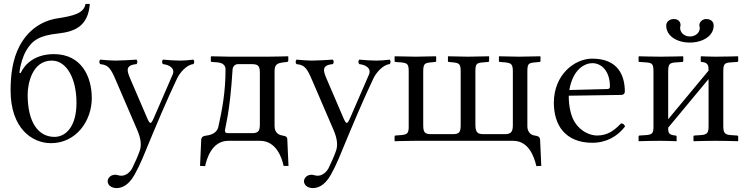

<svg xmlns="http://www.w3.org/2000/svg" viewBox="-20 -718 3821 979"><path d="M34 -257C34 -64 143 12 240 12C366 12 448 -99 448 -218C448 -326 396 -442 255 -442C160 -442 107 -393 85 -345L79 -347C83 -388 98 -433 113 -459C145 -514 183 -537 275 -547C365 -557 429 -586 438 -698H416C408 -650 355 -637 271 -624C190 -611 122 -563 80 -484C44 -416 34 -336 34 -257ZM121 -235C121 -287 142 -409 244 -409C322 -409 370 -314 370 -194C370 -68 312 -20 258 -20C176 -20 121 -93 121 -235Z M666 173C681 146 694 119 706 91C782 -93 832 -211 883 -318C896 -346 931 -388 966 -391C972 -397 972 -408 966 -414C942 -411 921 -409 898 -409C876 -409 842 -411 811 -414C805 -408 805 -397 811 -391C841 -388 875 -371 860 -337L765 -118C749 -82 745 -82 729 -119L644 -317C627 -357 618 -386 676 -391C682 -397 682 -408 676 -414C646 -412 596 -409 568 -409C548 -409 510 -412 491 -414C485 -408 485 -397 491 -391C533 -387 545 -369 571 -308L679 -57C700 -9 702 25 692 52C681 84 668 110 654 140C644 159 623 178 599 178C586 178 578 173 568 173C540 173 529 194 529 206C529 226 548 241 574 241C594 241 632 234 666 173Z M1000 128 1026 129C1034 92 1060 0 1144 0H1306C1389 0 1418 88 1426 128H1451L1445 -6C1445 -20 1438 -24 1420 -27C1403 -30 1380 -39 1380 -76V-353C1380 -387 1390 -396 1426 -400L1443 -402C1446 -402 1450 -405 1450 -409V-429L1449 -431C1449 -431 1376 -429 1343 -429H1153C1136 -429 1058 -431 1058 -431L1055 -429V-407C1055 -403 1058 -402 1062 -402L1089 -400C1124 -397 1130 -377 1130 -365C1130 -246 1112 -155 1093 -70C1087 -43 1060 -30 1034 -27C1020 -25 1007 -23 1006 -5ZM1127 -51C1127 -68 1152 -137 1166 -365C1166 -369 1171 -391 1194 -391H1265C1302 -391 1305 -376 1305 -342V-88C1305 -55 1302 -39 1265 -39H1146C1136 -39 1127 -40 1127 -51Z M1667 173C1682 146 1695 119 1707 91C1783 -93 1833 -211 1884 -318C1897 -346 1932 -388 1967 -391C1973 -397 1973 -408 1967 -414C1943 -411 1922 -409 1899 -409C1877 -409 1843 -411 1812 -414C1806 -408 1806 -397 1812 -391C1842 -388 1876 -371 1861 -337L1766 -118C1750 -82 1746 -82 1730 -119L1645 -317C1628 -357 1619 -386 1677 -391C1683 -397 1683 -408 1677 -414C1647 -412 1597 -409 1569 -409C1549 -409 1511 -412 1492 -414C1486 -408 1486 -397 1492 -391C1534 -387 1546 -369 1572 -308L1680 -57C1701 -9 1703 25 1693 52C1682 84 1669 110 1655 140C1645 159 1624 178 1600 178C1587 178 1579 173 1569 173C1541 173 1530 194 1530 206C1530 226 1549 241 1575 241C1595 241 1633 234 1667 173Z M2669 -353C2669 -394 2675 -397 2710 -400L2731 -402C2734 -402 2736 -404 2736 -408V-429L2735 -431L2627 -429L2525 -431L2524 -429V-407C2524 -403 2526 -402 2530 -402L2554 -400C2587 -397 2595 -391 2595 -353V-84C2595 -51 2591 -34 2554 -34H2445C2416 -34 2404 -42 2404 -83V-352C2404 -393 2409 -397 2444 -400L2468 -402C2472 -402 2474 -404 2474 -407V-429L2473 -431L2366 -429L2265 -431L2264 -429V-407C2264 -403 2266 -402 2269 -402L2289 -400C2323 -397 2329 -391 2329 -352V-83C2329 -46 2324 -34 2289 -34H2179C2144 -34 2138 -44 2138 -83V-353C2138 -394 2146 -397 2179 -400L2198 -402C2202 -402 2204 -404 2204 -408V-429L2202 -431L2100 -429L1993 -431L1992 -429V-407C1992 -403 1994 -402 1997 -402L2023 -400C2058 -397 2064 -391 2064 -353V-72C2064 -37 2056 -32 2023 -29L1997 -27C1993 -27 1992 -25 1992 -21V0L1993 2C1993 2 2067 0 2097 0H2596C2676 0 2703 80 2715 129L2740 128L2734 -5C2733 -23 2719 -25 2706 -27C2683 -30 2669 -49 2669 -74Z M3147 -89C3112 -53 3079 -27 3024 -27C2990 -27 2940 -47 2910 -96C2891 -127 2880 -175 2880 -230L3148 -234C3159 -234 3166 -241 3166 -251C3166 -331 3133 -419 3000 -419C2910 -419 2804 -338 2804 -193C2804 -140 2818 -87 2849 -51C2881 -13 2931 10 3000 10C3072 10 3129 -23 3167 -73C3164 -83 3158 -88 3147 -89ZM2883 -259C2901 -367 2964 -396 3000 -396C3046 -396 3090 -357 3090 -277C3090 -268 3086 -264 3076 -264Z M3348 -429C3305 -429 3239 -431 3239 -431L3236 -429V-407C3236 -403 3238 -402 3242 -402L3272 -400C3310 -398 3312 -389 3312 -347V-77C3312 -42 3310 -31 3272 -29L3241 -27C3238 -27 3236 -25 3236 -22V0L3237 2C3277 1 3305 0 3348 0C3380 0 3389 1 3429 2L3430 0V-21C3430 -25 3428 -27 3424 -27C3390 -30 3387 -41 3387 -65V-67L3593 -315V-79C3593 -44 3590 -31 3552 -29L3521 -27C3518 -27 3516 -25 3516 -22V0L3518 2C3558 1 3585 0 3628 0C3673 0 3703 1 3743 2L3744 0V-21C3744 -25 3742 -27 3738 -27L3708 -29C3673 -31 3668 -42 3668 -79V-348C3668 -390 3671 -398 3708 -400L3738 -402C3742 -402 3744 -404 3744 -408V-429L3743 -431C3743 -431 3673 -429 3628 -429C3600 -429 3555 -431 3555 -431L3553 -429V-407C3553 -403 3555 -402 3558 -402C3592 -399 3593 -382 3593 -358L3387 -110V-348C3387 -389 3390 -398 3428 -400L3458 -402C3462 -402 3464 -404 3464 -408V-429L3462 -431C3462 -431 3392 -429 3348 -429ZM3619 -588C3619 -607 3605 -621 3581 -621C3563 -621 3546 -607 3546 -590C3546 -587 3546 -585 3547 -583C3548 -580 3548 -577 3548 -574C3548 -552 3527 -532 3498 -532C3468 -532 3448 -553 3448 -575C3448 -577 3448 -580 3449 -583C3450 -586 3450 -588 3450 -591C3450 -607 3438 -621 3416 -621C3393 -621 3377 -606 3377 -588C3377 -534 3432 -501 3497 -501C3561 -501 3619 -533 3619 -588Z"/></svg>

Font: Libertinus Serif Display
Style: Regular
Weight: 400
Designer: Philipp H. Poll, Khaled Hosny
Foundry: Caleb Maclennan
Version: Version 7.050;RELEASE